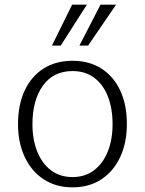

<svg xmlns="http://www.w3.org/2000/svg" viewBox="-20 -802 628 832"><path d="M294.4 9.8Q221.7 9.8 168.7 -25.4Q115.7 -60.5 86.9 -122.3Q58.1 -184.1 58.1 -264.2Q58.1 -347.7 86.7 -409.2Q115.2 -470.7 168.2 -504.6Q221.2 -538.6 294.4 -538.6Q367.2 -538.6 419.9 -504.6Q472.7 -470.7 501.2 -409.2Q529.8 -347.7 529.8 -264.2Q529.8 -184.1 501.2 -122.3Q472.7 -60.5 419.9 -25.4Q367.2 9.8 294.4 9.8ZM294.4 -34.7Q349.1 -34.7 387.9 -64.5Q426.8 -94.2 447.3 -146Q467.8 -197.8 467.8 -263.2Q467.8 -332.5 447.3 -384.5Q426.8 -436.5 387.9 -465.3Q349.1 -494.1 294.4 -494.1Q211.4 -494.1 166 -430.9Q120.6 -367.7 120.6 -263.7Q120.6 -197.8 141.1 -146Q161.6 -94.2 200.4 -64.5Q239.3 -34.7 294.4 -34.7ZM324.2 -604.5 415.5 -781.7H482.9L361.8 -604.5ZM205.1 -604.5 292.5 -781.7H356.4L243.2 -604.5Z"/></svg>

Font: Comme ExtraLight
Style: Regular
Weight: 250
Version: Version 1.000;gftools[0.9.27]